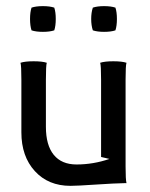

<svg xmlns="http://www.w3.org/2000/svg" viewBox="-20 -602 490 627"><path d="M319.8 -498Q297.9 -498 283.2 -502.9Q277.8 -519 277.8 -540Q277.8 -561 283.2 -577.1Q297.9 -582 319.8 -582Q342.3 -582 356.9 -577.1Q361.8 -562.5 361.8 -540Q361.8 -517.6 356.9 -502.9Q342.3 -498 319.8 -498ZM83 -502.9Q78.1 -517.6 78.1 -540Q78.1 -562.5 83 -577.1Q97.7 -582 120.1 -582Q142.6 -582 157.2 -577.1Q162.1 -562.5 162.1 -540Q162.1 -517.6 157.2 -502.9Q142.6 -498 120.1 -498Q97.7 -498 83 -502.9ZM49.8 -169.9V-341.8Q49.8 -388.2 46.9 -397Q61.5 -401.9 89.8 -401.9Q118.2 -401.9 132.8 -397Q129.9 -388.2 129.9 -341.8V-188Q129.9 -127.9 155.5 -96.4Q181.2 -64.9 230 -64.9Q284.7 -64.9 337.4 -83L310.1 -89.4V-341.8Q310.1 -388.2 307.1 -397Q321.8 -401.9 350.1 -401.9Q378.4 -401.9 393.1 -397Q390.1 -388.2 390.1 -341.8V-58.1Q390.1 -15.6 393.1 -3.9H386.7Q355 -3.4 293.5 0.7Q231.9 4.9 210 4.9Q137.7 4.9 93.8 -43.2Q49.8 -91.3 49.8 -169.9Z"/></svg>

Font: Nikodecs
Style: Medium
Weight: 500
Version: Version 0.29